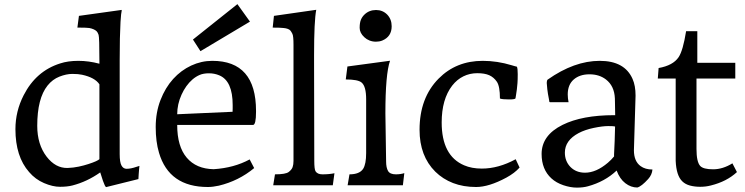

<svg xmlns="http://www.w3.org/2000/svg" viewBox="-20 -879 3537 911"><path d="M265.6 -578.1Q302.7 -590.3 351.8 -590.3Q400.9 -590.3 451.7 -576.7V-586.4Q451.7 -701.7 447.8 -713.6Q443.8 -725.6 438.2 -731Q432.6 -736.3 423.6 -740.2Q414.6 -744.1 403.8 -746.1Q390.1 -748 356.4 -748H347.2L354.5 -803.7L557.6 -832Q557.6 -827.6 556.9 -824.7Q556.2 -821.8 554.7 -811.3Q553.2 -800.8 551.8 -775.4Q547.9 -707.5 547.9 -592.8V-147.5Q547.9 -109.4 556.4 -93.8Q564.9 -78.1 580.6 -78.1Q601.1 -78.1 627.4 -87.4L641.6 -91.8Q640.6 -85.9 639.9 -75.4Q639.2 -64.9 638.2 -53.7Q637.2 -42.5 636.7 -29.3L483.4 8.8Q478 6.3 468.5 -21Q459 -48.3 455.6 -61Q393.6 -17.1 323.7 1Q299.3 7.3 264.6 7.3Q230 7.3 189 -10.3Q147.9 -27.8 118.2 -62.5Q53.2 -136.2 53.2 -266.1Q53.2 -351.1 92.3 -427.2Q150.9 -542 265.6 -578.1ZM300.8 -82Q328.1 -83 353.5 -88.4Q378.9 -93.8 399.4 -100.6Q442.9 -114.7 452.6 -124.5L451.7 -124V-479Q430.2 -511.2 369.1 -524.4Q351.6 -528.3 323.2 -528.3Q294.9 -528.3 262 -515.4Q229 -502.4 205.6 -473.1Q156.7 -412.1 156.7 -281.7Q156.7 -193.8 201.2 -135.7Q243.7 -80.6 300.8 -82Z M994.1 -76.2Q1090.8 -82.5 1164.6 -122.6L1186 -81.5Q1112.3 -20.5 1018.1 2Q989.7 8.3 966.3 8.3Q782.2 8.3 734.4 -154.3Q718.8 -206.5 718.8 -276.1Q718.8 -345.7 741.5 -404.3Q764.2 -462.9 801.5 -504.2Q838.9 -545.4 887.2 -567.9Q935.5 -590.3 987.3 -590.3Q1194.8 -590.3 1194.8 -353V-348.1Q1194.8 -286.1 1180.2 -286.1H820.8Q820.8 -184.1 866 -130.9Q911.1 -77.6 994.1 -76.2ZM1083.5 -348.6Q1084 -358.9 1084 -364.3V-380.4Q1084 -495.1 1020.5 -521.5Q997.6 -531.2 971.4 -531.2Q945.3 -531.2 927.2 -523.4Q909.2 -515.6 893.3 -502Q877.4 -488.3 864.3 -470Q851.1 -451.7 841.3 -429.7Q820.8 -384.3 820.8 -336.9ZM895.5 -691.4 1106.4 -859.4 1166 -776.4 931.2 -636.2Z M1480.5 -832.5Q1470.2 -779.3 1470.2 -618.7V-583.5L1471.2 -116.2Q1471.2 -76.2 1477.1 -66.4Q1486.3 -51.8 1509.8 -51.8Q1542.5 -51.8 1566.9 -57.1L1559.1 0H1276.4L1284.7 -51.8Q1335.4 -51.8 1349.9 -63Q1364.3 -74.2 1368.4 -86.2Q1372.6 -98.1 1372.6 -115.7V-666.5Q1372.6 -708 1367.4 -718.3Q1362.3 -728.5 1358.2 -733.6Q1354 -738.8 1345.5 -741.9Q1336.9 -745.1 1325.7 -746.1Q1310.1 -748 1273.9 -748L1279.8 -803.7Z M1793.5 -686.5Q1779.8 -681.2 1763.7 -681.2Q1747.6 -681.2 1733.4 -686.8Q1719.2 -692.4 1709 -702.1Q1686.5 -722.7 1686.5 -746.8Q1686.5 -771 1692.4 -785.2Q1698.2 -799.3 1709 -809.6Q1731.4 -831.5 1764.2 -831.5Q1795.9 -831.5 1817.4 -809.6Q1838.4 -787.6 1838.4 -754.4Q1838.4 -705.1 1793.5 -686.5ZM1830.6 -590.8Q1808.6 -527.3 1808.6 -340.8L1812 -113.3Q1812 -83.5 1821.3 -67.6Q1830.6 -51.8 1858.4 -51.8Q1880.9 -51.8 1898.4 -57.6L1891.6 0H1629.4L1638.2 -51.8Q1686 -51.8 1703.1 -78.1Q1717.3 -100.6 1717.3 -152.8V-408.2Q1717.3 -469.2 1695.8 -487.3Q1678.7 -502 1620.6 -502L1628.4 -563.5Z M2266.1 -79.1Q2345.2 -79.1 2426.8 -123.5L2445.3 -84Q2421.9 -57.6 2382.3 -36.1Q2299.8 8.3 2239 8.3Q2178.2 8.3 2129.6 -10.5Q2081.1 -29.3 2045.4 -64.5Q1970.7 -138.7 1970.7 -263.2Q1970.7 -414.6 2061 -505.9Q2144.5 -590.3 2270.5 -590.3Q2339.4 -590.3 2408.2 -569.3L2421.4 -565.4Q2427.7 -563.5 2432.6 -562.5Q2436.5 -554.7 2436.5 -527.3Q2436.5 -500 2435.3 -484.6Q2434.1 -469.2 2432.4 -455.1Q2430.7 -440.9 2428.7 -429.7L2425.8 -412.1Q2422.9 -407.2 2395.5 -407.2Q2362.3 -407.2 2352.1 -411.6Q2352.1 -469.7 2337.6 -491Q2323.2 -512.2 2301.5 -522Q2279.8 -531.7 2244.4 -531.7Q2209 -531.7 2178.7 -516.8Q2148.4 -502 2125.5 -472.7Q2075.7 -408.2 2075.7 -297.9Q2075.7 -140.1 2182.1 -94.7Q2217.8 -79.1 2266.1 -79.1Z M2995.6 -425.3 2987.8 -166Q2987.8 -113.8 3019.5 -90.8Q3041.5 -74.7 3075.7 -74.7Q3073.7 -49.8 3055.7 -29.8Q3023.9 5.4 3003.9 10.7Q2973.6 10.7 2947 -9.8Q2920.4 -30.3 2905.8 -69.8Q2850.1 -17.1 2769.5 4.9Q2747.1 11.2 2717 11.2Q2687 11.2 2653.1 -0.2Q2619.1 -11.7 2596.2 -32.7Q2549.8 -75.2 2549.8 -148.4Q2549.8 -237.3 2649.4 -286.6Q2742.2 -332.5 2893.6 -332.5H2898.9Q2898.9 -363.3 2897.9 -392.6L2897.5 -412.1Q2895 -471.2 2855 -502Q2823.2 -526.4 2776.9 -526.4Q2730.5 -526.4 2702.1 -501.7Q2673.8 -477.1 2673.8 -430.7Q2673.8 -413.6 2677.7 -394H2590.3L2586.9 -395Q2585.4 -402.8 2584 -411.6Q2579.6 -432.6 2576.9 -455.3Q2574.2 -478 2574.2 -485.4Q2574.2 -496.1 2578.1 -501Q2704.6 -590.3 2825.7 -590.3Q2943.8 -590.3 2981.4 -504.4Q2995.6 -472.7 2995.6 -425.3ZM2893.6 -147Q2897 -208.5 2898.4 -278.8Q2893.1 -280.8 2866 -280.8Q2838.9 -280.8 2797.6 -272.2Q2756.3 -263.7 2725.6 -247.6Q2660.2 -212.9 2660.2 -154.8Q2660.2 -114.3 2686.5 -86.9Q2713.4 -59.6 2755.9 -59.6Q2808.6 -59.6 2864.3 -106.9Q2880.9 -121.1 2893.6 -136.7Z M3455.1 -104 3476.6 -62.5Q3428.2 -17.6 3353 1Q3329.1 7.3 3302.7 7.3Q3276.4 7.3 3254.2 1.5Q3231.9 -4.4 3217.3 -18.6Q3189 -45.9 3186 -115.7V-506.3H3101.1L3105 -556.2Q3173.3 -568.4 3199.7 -607.4Q3220.7 -638.7 3235.4 -731H3288.6V-581.1H3468.8V-506.3H3284.7V-172.4Q3284.7 -111.3 3302.2 -91.8Q3316.9 -75.7 3363.3 -75.7Q3409.7 -75.7 3455.1 -104Z"/></svg>

Font: HeadlandOne
Style: Regular
Weight: 400
Designer: Gary Lonergan
Foundry: Sorkin Type Co.
Version: Version 1.002